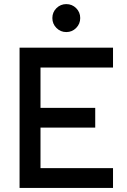

<svg xmlns="http://www.w3.org/2000/svg" viewBox="-20 -929 626 949"><path d="M76.7 0V-693.4H538.6V-595.2H180.2V-396H450.7V-298.3H180.2V-98.1H538.6V0ZM307.6 -770.5Q279.3 -770.5 259 -790.8Q238.8 -811 238.8 -839.8Q238.8 -868.7 259 -888.7Q279.3 -908.7 307.6 -908.7Q336.4 -908.7 356.4 -888.7Q376.5 -868.7 376.5 -839.8Q376.5 -811 356.4 -790.8Q336.4 -770.5 307.6 -770.5Z"/></svg>

Font: Caskaydia Cove Medium
Style: Regular
Weight: 500
Monospace: yes
Designer: Aaron Bell
Foundry: Saja Typeworks
Version: Version 4.300; ttfautohint (v1.8.3)